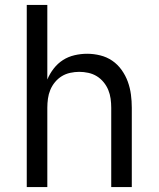

<svg xmlns="http://www.w3.org/2000/svg" viewBox="-20 -755 640 775"><path d="M88 0V-735H171V-434Q181 -458 197 -478.5Q213 -499 234 -512.5Q255 -526 280.5 -532Q306 -538 332 -538Q358 -538 384.5 -531.5Q411 -525 433 -510Q455 -495 471 -472.5Q487 -450 496 -425Q505 -400 508.5 -373.5Q512 -347 512 -320V0H429V-320Q429 -338 426.5 -356.5Q424 -375 417 -392Q410 -409 398 -423.5Q386 -438 370.5 -447.5Q355 -457 336.5 -461Q318 -465 300 -465Q282 -465 263.5 -461Q245 -457 229.5 -447.5Q214 -438 202 -423.5Q190 -409 183 -392Q176 -375 173.5 -356.5Q171 -338 171 -320V0Z"/></svg>

Font: Iosevka Curly Extended
Style: Regular
Weight: 400
Width: 7
Monospace: yes
Designer: Belleve Invis
Foundry: Belleve Invis
Version: Version 11.1.0; ttfautohint (v1.8.3)